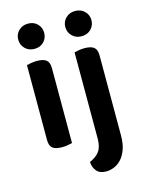

<svg xmlns="http://www.w3.org/2000/svg" viewBox="-129 -763 787 1036"><g transform="rotate(-15 264.0 -245.0)"><path d="M68 -470Q76 -472 91.5 -475Q107 -478 125 -478Q161 -478 177.5 -465Q194 -452 194 -419V-1Q186 1 170.5 4Q155 7 137 7Q101 7 84.5 -6Q68 -19 68 -52ZM58 -615Q58 -644 78.5 -664.5Q99 -685 131 -685Q163 -685 183 -664.5Q203 -644 203 -615Q203 -585 183 -564.5Q163 -544 131 -544Q99 -544 78.5 -564.5Q58 -585 58 -615ZM261 123Q279 115 292.5 105.5Q306 96 315.5 83Q325 70 329.5 52.5Q334 35 334 11V-470Q342 -472 357.5 -475Q373 -478 391 -478Q427 -478 443.5 -465Q460 -452 460 -419V26Q460 73 448.5 105Q437 137 418.5 157Q400 177 377.5 186Q355 195 333 195Q298 195 280.5 174.5Q263 154 261 123ZM321 -615Q321 -644 341.5 -664.5Q362 -685 394 -685Q426 -685 446.5 -664.5Q467 -644 467 -615Q467 -585 446.5 -564.5Q426 -544 394 -544Q362 -544 341.5 -564.5Q321 -585 321 -615Z"/></g></svg>

Font: Baloo Bhai 2 SemiBold
Style: Regular
Weight: 600
Designer: Supriya Tembe, Noopur Datye and Ek Type
Foundry: Ek Type
Version: Version 1.640;PS 1.000;hotconv 16.6.51;makeotf.lib2.5.65220;